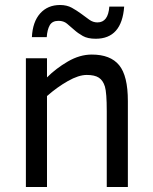

<svg xmlns="http://www.w3.org/2000/svg" viewBox="-20 -744 608 764"><path d="M404.8 0V-301.8Q404.8 -375 397.5 -399.4Q390.1 -423.8 373.5 -434.8Q356.9 -445.8 325.2 -445.8Q293 -445.8 250 -421.4Q207 -397 167 -361.8V0H83V-512.2H167V-436Q202.6 -471.7 250 -499.3Q297.4 -526.9 345.2 -526.9Q419.4 -526.9 454.1 -484.6Q488.8 -442.4 488.8 -341.8V0ZM106.9 -596.2Q109.9 -657.2 139.9 -690.7Q169.9 -724.1 218.8 -724.1Q246.1 -724.1 265.9 -713.1Q285.6 -702.1 302.7 -689.5Q319.8 -676.8 335 -665.8Q350.1 -654.8 367.7 -654.8Q410.6 -654.8 415 -717.8H474.1Q464.8 -589.8 360.8 -589.8Q329.1 -589.8 309.6 -600.8Q290 -611.8 274.9 -625.5Q259.8 -639.2 246.3 -650.1Q232.9 -661.1 212.9 -661.1Q188 -661.1 178 -643.6Q168 -626 166 -596.2Z"/></svg>

Font: ClearSansRegular
Style: Regular
Weight: 400
Foundry: Intel Corporation
Version: Version 1.00